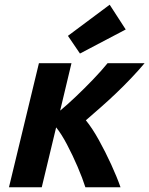

<svg xmlns="http://www.w3.org/2000/svg" viewBox="-20 -794 633 814"><path d="M18 0 145 -526H283L235 -325Q263 -348 300 -383Q337 -418 374 -456.5Q411 -495 436 -526H593Q566 -494 535 -461.5Q504 -429 471.5 -398Q439 -367 406.5 -338.5Q374 -310 344 -284Q371 -251 399 -200.5Q427 -150 451.5 -96.5Q476 -43 491 0H342Q330 -38 309 -87Q288 -136 264 -181.5Q240 -227 218 -254L157 0ZM319 -567 268 -642 445 -774 513 -669Z"/></svg>

Font: Ubuntu Sans Mono
Style: Italic
Weight: 400
Italic angle: -13.5°
Monospace: yes
Designer: Dalton Maag Ltd
Foundry: Dalton Maag Ltd
Version: Version 1.006